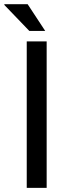

<svg xmlns="http://www.w3.org/2000/svg" viewBox="-37 -912 339 932"><path d="M189.5 0H92.8V-710.9H189.5ZM182.6 -761.7H105.5L-16.6 -888.7L-15.1 -891.6H97.2Z"/></svg>

Font: GeogebraSans
Style: Regular
Weight: 400
Designer: Google
Version: Version 1.100140; 2013